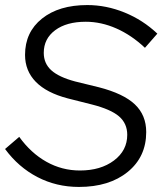

<svg xmlns="http://www.w3.org/2000/svg" viewBox="-21 -729 642 759"><path d="M-1 -140 55 -188Q101 -124 162.5 -89.5Q224 -55 295 -55Q377 -55 429.5 -94.5Q482 -134 482 -196Q482 -241 449.5 -269Q417 -297 342 -316L247 -340Q163 -362 120.5 -405.5Q78 -449 78 -512Q78 -602 145 -655.5Q212 -709 324 -709Q399 -709 471.5 -679.5Q544 -650 601 -596L552 -540Q499 -590 439 -616.5Q379 -643 318 -643Q242 -643 197 -609.5Q152 -576 152 -520Q152 -478 182 -451Q212 -424 276 -407L370 -384Q467 -359 512 -316.5Q557 -274 557 -207Q557 -109 484 -49.5Q411 10 291 10Q202 10 127 -29Q52 -68 -1 -140Z"/></svg>

Font: Red Hat Display
Style: Italic
Weight: 400
Italic angle: -12°
Designer: Pentagram / MCKL
Foundry: Pentagram / MCKL
Version: Version 1.003; Red Hat Display Italic